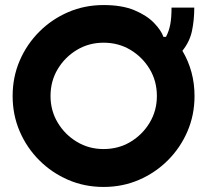

<svg xmlns="http://www.w3.org/2000/svg" viewBox="-20 -730 820 760"><path d="M702 -529Q750 -448 750 -350Q750 -275 722 -210Q694 -145 644.5 -95.5Q595 -46 530 -18Q465 10 390 10Q315 10 250 -18Q185 -46 135.5 -95.5Q86 -145 58 -210Q30 -275 30 -350Q30 -425 58 -490Q86 -555 135.5 -604.5Q185 -654 250 -682Q315 -710 390 -710Q463 -710 512 -689.5Q561 -669 589.5 -639.5Q618 -610 627 -584H637Q649 -607 654 -633.5Q659 -660 659 -700H749Q749 -651 740 -608Q731 -565 702 -529ZM601 -350Q601 -409 572.5 -456.5Q544 -504 496.5 -532.5Q449 -561 390 -561Q332 -561 284.5 -532.5Q237 -504 208.5 -456.5Q180 -409 180 -350Q180 -292 208.5 -244.5Q237 -197 284.5 -168.5Q332 -140 390 -140Q449 -140 496.5 -168.5Q544 -197 572.5 -244.5Q601 -292 601 -350Z"/></svg>

Font: Vina Sans
Style: Regular
Weight: 400
Designer: Andree Nguyen
Foundry: Nguyen Type Foundry
Version: Version 1.002; ttfautohint (v1.8.4.7-5d5b);gftools[0.9.28]